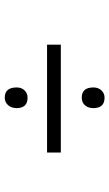

<svg xmlns="http://www.w3.org/2000/svg" viewBox="154 -662 460 808"><g transform="rotate(-90 384.0 -258.0)"><path d="M333 -95Q333 -117 345 -130.5Q357 -144 377 -144Q420 -144 420 -95Q420 -74 407.5 -61Q395 -48 377 -48Q333 -48 333 -95ZM333 -418Q333 -440 345.5 -454Q358 -468 377 -468Q420 -468 420 -418Q420 -397 407.5 -384.5Q395 -372 377 -372Q333 -372 333 -418ZM146 -290H600V-232H146Z"/></g></svg>

Font: Antic Slab
Style: Regular
Weight: 400
Designer: Santiago Orozco
Foundry: Santiago Orozco
Version: Version 001.002